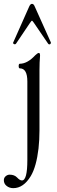

<svg xmlns="http://www.w3.org/2000/svg" viewBox="-55 -706 298 997"><path d="M28 -479Q24 -475 20.5 -476Q17 -477 14.5 -479.5Q12 -482 13 -484L97 -673Q103 -686 111 -686Q120 -686 125 -673L209 -486Q210 -483 208 -479.5Q206 -476 202 -475.5Q198 -475 195 -479L122 -586Q113 -599 111 -599Q109 -599 100 -586ZM14 271Q-6 271 -20.5 259.5Q-35 248 -35 230Q-35 217 -25.5 209Q-16 201 -5 201Q20 201 34 216Q48 231 59 231Q87 231 87 125V-283Q87 -351 48 -351Q42 -351 42 -363Q42 -375 48 -375Q87 -375 128 -419Q140 -431 147 -431Q153 -431 153 -417Q150 -384 150 -342V-28Q150 20 145 65Q134 159 105 208Q67 271 14 271Z"/></svg>

Font: Junicode Cond Light
Style: Regular
Weight: 300
Width: 3
Designer: Peter S. Baker
Version: Version 2.201